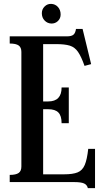

<svg xmlns="http://www.w3.org/2000/svg" viewBox="-20 -937 535 988"><path d="M30 -37Q62 -37 76 -47Q90 -57 90 -80V-670Q90 -693 76 -703Q62 -713 30 -713V-750H325Q348 -750 358 -758.5Q368 -767 371 -788H405L449 -607L415 -598Q398 -646 381.5 -670Q365 -694 339.5 -702Q314 -710 269 -710H202V-415H228Q297 -415 297 -487H334V-303H297Q297 -341 280.5 -358Q264 -375 228 -375H202V-40H310Q355 -40 379.5 -50Q404 -60 416 -88Q428 -116 434 -171H469V31H432Q428 14 412.5 7Q397 0 363 0H30ZM292 -862.4Q292 -842.1 277.9 -828.6Q263.7 -815.2 244.1 -815.9Q223.7 -816.6 209.5 -831.5Q195.3 -846.4 195.3 -869Q195.3 -889.3 209.5 -903.5Q223.7 -917.7 243.3 -917Q264.4 -916.2 278.2 -901Q292 -885.7 292 -862.4Z"/></svg>

Font: Girassol
Style: Regular
Weight: 400
Width: 3
Designer: Liam Spradlin
Version: Version 1.004